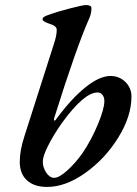

<svg xmlns="http://www.w3.org/2000/svg" viewBox="-20 -727 541 758"><path d="M58 -88Q58 -134 77 -191L192 -551Q204 -586 204 -609Q204 -617 197 -623Q190 -629 173 -634Q148 -643 148 -650Q148 -656 153 -660Q158 -664 171 -668Q203 -680 255 -693.5Q307 -707 319 -707Q341 -707 341 -695Q341 -675 333 -656Q282 -542 194 -261Q193 -259 193 -255Q193 -251 196 -251Q199 -251 203 -258Q262 -338 317.5 -382.5Q373 -427 416 -427Q451 -427 475 -403.5Q499 -380 499 -346Q499 -268 447 -184Q395 -100 317 -44.5Q239 11 166 11Q115 11 86.5 -15Q58 -41 58 -88ZM306 -123Q340 -173 366 -235Q392 -297 392 -328Q392 -343 384.5 -352.5Q377 -362 365 -362Q312 -362 224 -241Q190 -192 169.5 -151Q149 -110 149 -89Q149 -66 162.5 -45.5Q176 -25 194 -25Q213 -25 245 -53.5Q277 -82 306 -123Z"/></svg>

Font: EB Garamond SemiBold
Style: Italic
Weight: 600
Italic angle: -17.2°
Designer: Georg Duffner and Octavio Pardo
Foundry: Georg Duffner
Version: Version 1.000